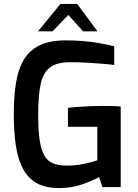

<svg xmlns="http://www.w3.org/2000/svg" viewBox="-20 -950 701 975"><path d="M281 5Q211 5 166.5 -20Q122 -45 96.5 -93Q71 -141 60.5 -211Q50 -281 50 -370Q50 -461 61.5 -531Q73 -601 102 -648.5Q131 -696 182.5 -720.5Q234 -745 315 -745Q361 -745 403 -741.5Q445 -738 484 -731Q523 -724 560 -715V-620Q539 -623 503.5 -626Q468 -629 425 -631.5Q382 -634 336 -634Q270 -634 235 -608.5Q200 -583 187 -525Q174 -467 174 -369Q174 -292 181 -241.5Q188 -191 204.5 -161.5Q221 -132 249.5 -120.5Q278 -109 319 -109Q363 -109 404.5 -117.5Q446 -126 474 -136V-306H325V-402Q345 -405 373.5 -407Q402 -409 433 -410.5Q464 -412 494 -412Q524 -412 548.5 -411.5Q573 -411 593 -409V0H500L483 -51Q452 -33 398 -14Q344 5 281 5ZM173 -791 287 -930H372L475 -791H402L327 -874L247 -791Z"/></svg>

Font: Exo Thin SemiBold
Style: Regular
Weight: 600
Version: Version 2.000